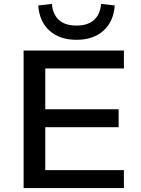

<svg xmlns="http://www.w3.org/2000/svg" viewBox="-20 -964 721 984"><path d="M101 0V-705H615V-613H212V-404H588V-312H212V-92H615V0ZM372 -760Q286 -760 234 -806.5Q182 -853 176 -936L246 -944Q250 -891 281.5 -862Q313 -833 372 -833Q430 -833 462 -862Q494 -891 498 -944L568 -936Q562 -853 510 -806.5Q458 -760 372 -760Z"/></svg>

Font: Nunito Sans 10pt SemiExpanded SemiBold
Style: Regular
Weight: 600
Width: 6
Designer: Vernon Adams
Foundry: Vernon Adams
Version: Version 3.101;gftools[0.9.27]